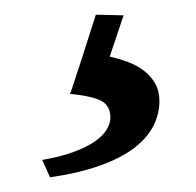

<svg xmlns="http://www.w3.org/2000/svg" viewBox="-20 -27 269 264"><path d="M199.2 111.8Q199.2 129.9 190.7 146.5Q182.1 163.1 164.1 176.8Q146 190.4 117.4 200.7Q88.9 210.9 48.8 216.8L38.1 192.9Q63.5 188.5 81.3 181.9Q99.1 175.3 110.4 167.5Q121.6 159.7 126.7 151.1Q131.8 142.6 131.8 134.8Q131.8 118.2 119.1 111.6Q106.4 105 76.2 102.1Q77.1 100.6 81.1 88.4Q84.5 78.1 91.6 56.2Q98.6 34.2 111.8 -6.8L149.9 -5.9L130.9 50.8Q143.6 53.7 156 58.3Q168.5 63 178 70.3Q187.5 77.6 193.4 87.9Q199.2 98.1 199.2 111.8Z"/></svg>

Font: Gentium Basic
Style: Regular
Weight: 400
Designer: J. Victor Gaultney and Annie Olsen
Foundry: SIL International
Version: Version 1.100